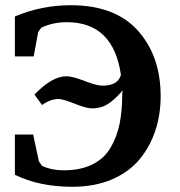

<svg xmlns="http://www.w3.org/2000/svg" viewBox="-20 -703 688 735"><path d="M37 -34V-188H107L129 -85L141 -68Q178 -51 223 -51Q288 -51 333.5 -73.5Q379 -96 403.5 -138Q428 -180 438 -230Q448 -280 448 -345L450 -357Q417 -319 391 -303.5Q365 -288 333 -288Q311 -288 266 -306Q221 -324 204 -324Q173 -324 141 -301L112 -341Q179 -411 234 -411Q258 -411 304 -393Q350 -375 372 -375Q431 -375 443 -416Q414 -618 236 -618Q182 -618 138 -597L126 -580L109 -487H37V-640Q139 -683 251 -683Q421 -683 508 -585.5Q595 -488 595 -335Q595 -265 575 -204Q555 -143 515 -94Q475 -45 409 -16.5Q343 12 257 12Q130 12 37 -34Z"/></svg>

Font: Khartiya
Style: Bold
Weight: 700
Version: Version 1.0.2